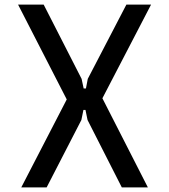

<svg xmlns="http://www.w3.org/2000/svg" viewBox="-20 -820 740 840"><path d="M73 0 272 -385 59 -800H171L337 -475L346 -433H356L364 -475L533 -800H641L428 -390L627 0H513L363 -295L354 -339H345L336 -295L184 0Z"/></svg>

Font: Martian Mono Light
Style: Regular
Weight: 300
Monospace: yes
Designer: Roman Shamin
Foundry: Evil Martians
Version: Version 1.000; ttfautohint (v1.8.4.7-5d5b)